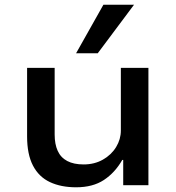

<svg xmlns="http://www.w3.org/2000/svg" viewBox="-20 -786 747 815"><path d="M303 9Q239 9 192 -13Q145 -35 120 -83Q95 -131 95 -207V-498H212V-215Q212 -174 225 -145.5Q238 -117 265.5 -102.5Q293 -88 335 -88Q381 -88 417 -108.5Q453 -129 473 -162Q493 -195 493 -232V-498H610V0H503V-107H499Q468 -53 421 -22Q374 9 303 9ZM303 -560 419 -766H549L395 -560Z"/></svg>

Font: Nunito Sans 7pt SemiExpanded SemiBold
Style: Regular
Weight: 600
Width: 6
Designer: Vernon Adams
Foundry: Vernon Adams
Version: Version 3.101;gftools[0.9.27]